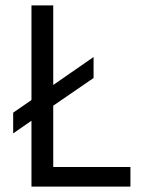

<svg xmlns="http://www.w3.org/2000/svg" viewBox="-20 -694 540 714"><path d="M178 -73H465V0H97V-245L29 -198V-275L97 -322V-674H178V-378L328 -482V-404L178 -301Z"/></svg>

Font: Hind Jalandhar
Style: Regular
Weight: 400
Designer: Namrata Goyal
Foundry: Indian Type Foundry
Version: Version 0.702;PS 1.0;hotconv 1.0.81;makeotf.lib2.5.63406